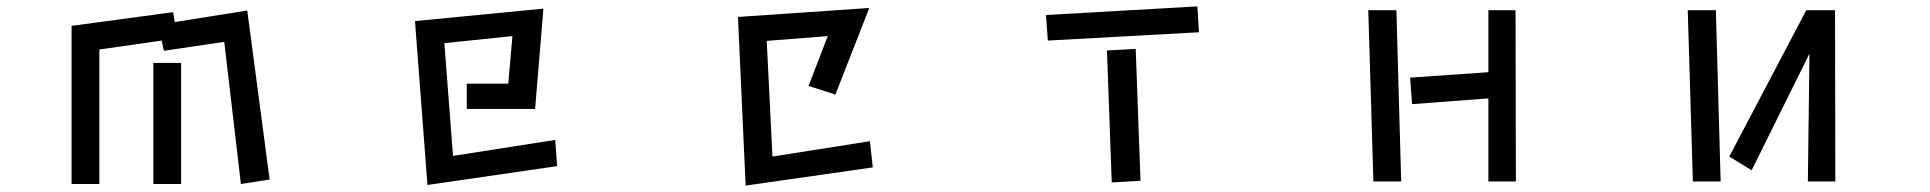

<svg xmlns="http://www.w3.org/2000/svg" viewBox="-20 -552 6040 601"><path d="M682 -421 493 -393 486 -425 291 -397V24H204V-471L522 -514L527 -483L754 -519L824 10L734 24ZM460 -355H547V24H460Z M1279 -486 1681 -525 1655 -211H1441V-290H1571L1584 -439L1371 -417L1398 -64L1718 -114L1724 -32L1318 27Z M2290 -499 2701 -527 2595 -256 2511 -283 2571 -439 2380 -424 2398 -62 2703 -110 2712 -28 2314 29Z M3254 -505 3728 -532 3733 -451 3260 -425ZM3445 -394 3535 -399 3550 14 3460 19Z M4639 -244 4400 -226 4394 -309 4639 -326V-520H4724L4725 16H4639ZM4263 -520H4351L4366 16H4279Z M5644 -384 5463 -19 5393 -62 5634 -520H5724L5725 16H5639ZM5263 -520H5351L5366 16H5279Z"/></svg>

Font: Stick
Style: Regular
Weight: 400
Designer: Fontworks Inc.
Foundry: Fontworks Inc.
Version: Version 1.100